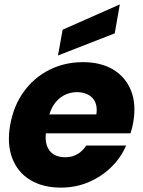

<svg xmlns="http://www.w3.org/2000/svg" viewBox="-20 -850 656 878"><path d="M169.4 -240.2 185.4 -326.9H420.6Q424.5 -351.9 419.4 -371Q414.3 -390.1 402 -402.8Q389.8 -415.5 371.8 -422Q353.7 -428.6 332.2 -428.6Q300.3 -428.6 272.9 -414.2Q245.5 -399.8 226.7 -372Q207.9 -344.3 200 -303.5L191.9 -254.7Q184.5 -213.2 194 -185.4Q203.5 -157.6 225.4 -144.2Q247.3 -130.9 276.5 -130.9Q301 -130.9 319.5 -138.2Q338.1 -145.5 351.7 -158Q365.4 -170.5 374.6 -184.6H556.8Q533.8 -130.3 489.9 -86.8Q446 -43.3 386.8 -17.7Q327.5 7.9 257.9 7.9Q176.3 7.9 118.7 -26.8Q61.1 -61.5 36.1 -126.3Q11.1 -191.1 26.6 -279.2Q42.6 -367.8 89.7 -432Q136.7 -496.3 206.6 -531.1Q276.4 -565.8 359 -565.8Q441.2 -565.8 497.8 -531.8Q554.4 -497.8 579.2 -435.7Q604 -373.6 589 -288.9Q587 -277.5 584 -265Q581 -252.6 576.6 -240.2ZM266.5 -714.2 527.9 -829.8 504.6 -697.4 245.1 -596.3Z"/></svg>

Font: Poppins Variable
Style: Italic
Weight: 100
Italic angle: -10°
Designer: Jonny Pinhorn
Foundry: Indian Type Foundry
Version: Version 6.000